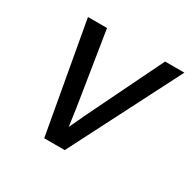

<svg xmlns="http://www.w3.org/2000/svg" viewBox="-121 -666 818 802"><g transform="rotate(30 288.0 -265.0)"><path d="M182 0H281L552 -530H459L287 -177Q277 -156 267 -134.5Q257 -113 247 -92Q244 -113 241 -134.5Q238 -156 235 -177L179 -530H87Z"/></g></svg>

Font: Iosevka Sparkle
Style: Italic
Weight: 400
Italic angle: -9°
Designer: Belleve Invis
Foundry: Belleve Invis
Version: Version 4.5.0; ttfautohint (v1.8.3)